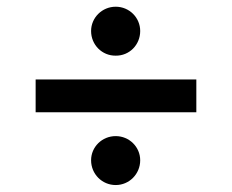

<svg xmlns="http://www.w3.org/2000/svg" viewBox="-20 -568 680 563"><path d="M555.7 -335H84.5V-238.8H555.7ZM319.3 -25.4C358.9 -25.4 391.1 -57.6 391.1 -98.1C391.1 -137.2 358.9 -168.9 319.3 -168.9C279.3 -168.9 247.1 -137.2 247.1 -98.1C247.1 -57.6 279.3 -25.4 319.3 -25.4ZM319.3 -404.8C359.4 -404.3 391.1 -436.5 391.1 -477.1C391.1 -516.1 359.4 -548.3 319.3 -548.3C279.3 -548.3 247.1 -516.1 247.1 -477.1C247.1 -436.5 279.3 -404.3 319.3 -404.8Z"/></svg>

Font: Raveo Display Display Medium
Style: Regular
Weight: 500
Designer: Jakub Foglar, Rasmus Andersson (Inter)
Foundry: Jakubfoglar.com
Version: Version 1.100;Glyphs 3.2.3 (3260)